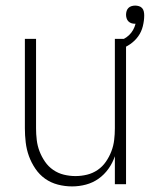

<svg xmlns="http://www.w3.org/2000/svg" viewBox="-20 -659 540 687"><path d="M238 8Q212 8 187 1.5Q162 -5 141.5 -19.5Q121 -34 106.5 -55.5Q92 -77 83.5 -100.5Q75 -124 72 -149.5Q69 -175 69 -200V-520H109V-200Q109 -179 111.5 -158Q114 -137 121.5 -117.5Q129 -98 141 -80.5Q153 -63 170.5 -51Q188 -39 208.5 -34Q229 -29 250 -29Q271 -29 291.5 -34Q312 -39 329.5 -51Q347 -63 359 -80.5Q371 -98 378.5 -117.5Q386 -137 388.5 -158Q391 -179 391 -200V-520H431V0H391V-100Q383 -76 368 -55Q353 -34 332.5 -19.5Q312 -5 287.5 1.5Q263 8 238 8ZM411 -483 401 -510Q412 -514 422.5 -519.5Q433 -525 441.5 -533Q450 -541 456 -551.5Q462 -562 465 -574H463Q456 -574 450 -576Q444 -578 439.5 -582.5Q435 -587 433 -593.5Q431 -600 431 -606Q431 -613 433 -619.5Q435 -626 439.5 -630.5Q444 -635 450.5 -637Q457 -639 464 -639Q470 -639 477 -637Q484 -635 488.5 -630Q493 -625 494.5 -618Q496 -611 496 -604Q496 -585 491 -565Q486 -545 474.5 -529Q463 -513 446.5 -501.5Q430 -490 411 -483Z"/></svg>

Font: Iosevka Term Curly Extralight
Style: Regular
Weight: 200
Designer: Belleve Invis
Foundry: Belleve Invis
Version: Version 32.3.0